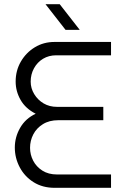

<svg xmlns="http://www.w3.org/2000/svg" viewBox="-20 -900 598 920"><path d="M242 0Q184 0 141 -27Q98 -54 74.5 -98.5Q51 -143 51 -193Q51 -243 76.5 -287.5Q102 -332 151 -355Q102 -380 78.5 -421.5Q55 -463 55 -509Q55 -562 80 -605Q105 -648 147 -673.5Q189 -699 241 -699H512V-635H249Q214 -635 186.5 -618.5Q159 -602 143 -573Q127 -544 127 -509Q127 -477 144 -449Q161 -421 189 -404.5Q217 -388 253 -388H475V-324H259Q216 -324 185.5 -305Q155 -286 139.5 -256Q124 -226 124 -192Q124 -159 139 -130Q154 -101 183 -82.5Q212 -64 253 -64H512V0ZM294 -757 198 -880H266L362 -757Z"/></svg>

Font: MuseoModerno SemiBold Light
Style: Regular
Weight: 300
Version: Version 1.001